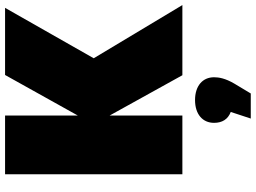

<svg xmlns="http://www.w3.org/2000/svg" viewBox="-146 -594 1010 758"><g transform="rotate(-90 359.0 -215.0)"><path d="M50 0H282V-287L441 0H718L508 -350L707 -700H442L282 -413V-700H50ZM270 270H369L408 205C429 169 433 144 433 125C433 80 399 50 343 50C287 50 253 80 253 125C253 157 267 180 296 191Z"/></g></svg>

Font: Chess Sans Black
Style: Regular
Weight: 900
Designer: Wolf Bōese
Foundry: Wolf Bōese
Version: Version 7.223;Glyphs 3.3 (3306)